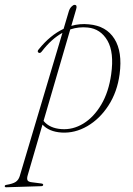

<svg xmlns="http://www.w3.org/2000/svg" viewBox="-95 -550 560 809"><path d="M81 -333Q74 -324 67.5 -328Q60 -333.5 68.5 -342.5Q116.5 -402 173 -428.5L195 -502.5Q198.5 -514 206 -521.8Q213.5 -529.5 219 -529.5Q231.5 -529.5 226 -511.5L205.5 -441Q242 -451.5 279.5 -447.5Q353 -441 387.2 -386.2Q421.5 -331.5 409 -237.5Q399 -162.5 362.2 -105.8Q325.5 -49 273 -18.5Q220.5 12 164 8.5Q111.5 5 84 -25L22 187.5Q17.5 202 20.8 209.2Q24 216.5 39.5 218L78.5 223Q87 224 87 228.5Q87 234 79 234.5L-67.5 239Q-75 239.5 -75 234.5Q-75 230 -68.5 229Q-41 224.5 -29 216.5Q-17 208.5 -12 192.5L168 -411.5Q121.5 -386 81 -333ZM164 -6Q212 -2.5 256 -29.2Q300 -56 331.5 -109Q363 -162 373.5 -237Q386.5 -329 357.8 -378.8Q329 -428.5 275 -434Q237 -438 201 -426L88.5 -40.5Q114 -9.5 164 -6Z"/></svg>

Font: Fraunces 72pt S000 Thin
Style: Italic
Weight: 100
Italic angle: -16°
Version: Version 1.000; ttfautohint (v1.8.3)